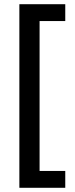

<svg xmlns="http://www.w3.org/2000/svg" viewBox="-20 -734 357 912"><path d="M72 158H290V78H168V-634H290V-714H72Z"/></svg>

Font: Kathrein 67 Medium Condensed
Style: Regular
Weight: 500
Width: 3
Designer: Lazydogs Typefoundry, based on Open Sans by Ascender Corporation
Foundry: Lazydogs Typefoundry
Version: Version 1.003;PS 001.003;hotconv 1.0.88;makeotf.lib2.5.64775